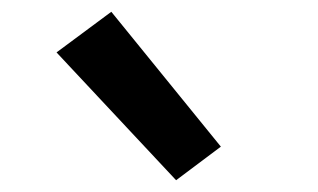

<svg xmlns="http://www.w3.org/2000/svg" viewBox="-20 -836 540 326"><path d="M279 -530 76 -747 169 -816 355 -587Z"/></svg>

Font: Iosevka Fixed
Style: Bold
Weight: 700
Monospace: yes
Designer: Belleve Invis
Foundry: Belleve Invis
Version: Version 32.3.0